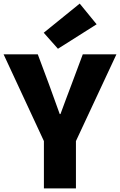

<svg xmlns="http://www.w3.org/2000/svg" viewBox="-29 -1047 667 1067"><path d="M215 0H393V-263L618 -745H431L369 -579C348 -523 328 -471 307 -413H303C282 -471 263 -523 243 -579L181 -745H-9L215 -263ZM293 -776 508 -912 414 -1027 214 -865Z"/></svg>

Font: Noto Sans JP Black
Style: Regular
Weight: 900
Designer: Ryoko NISHIZUKA 西塚涼子 (kana, bopomofo & ideographs); Paul D. Hunt (Latin, Greek & Cyrillic); Sandoll Communications 산돌커뮤니
Foundry: Adobe
Version: Version 2.002;hotconv 1.0.116;makeotfexe 2.5.65601